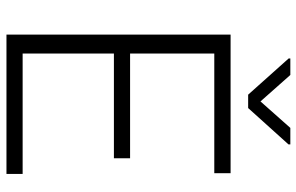

<svg xmlns="http://www.w3.org/2000/svg" viewBox="-186 -754 940 609"><g transform="rotate(90 284.5 -450.0)"><path d="M532.2 -51.3V0H90.3V-710.9H529.8V-659.2H150.4V-392.1H482.4V-340.8H150.4V-51.3ZM218.3 -900.4 302.2 -805.7 386.2 -900.4H438.5V-894.5L323.2 -766.6H280.8L166 -895V-900.4Z"/></g></svg>

Font: Vazirmatn RD ExtraLight
Style: Regular
Weight: 200
Designer: Saber Rastikerdar
Foundry: Saber Rastikerdar
Version: Version 32.102